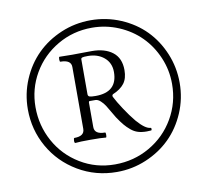

<svg xmlns="http://www.w3.org/2000/svg" viewBox="-78 -804 949 877"><g transform="rotate(-10 396.0 -365.0)"><path d="M396 -13.2Q297.9 -13.2 216.6 -61.3Q135.3 -109.4 89.6 -189.9Q43.9 -270.5 43.9 -365.2Q43.9 -437.5 71.5 -502.7Q99.1 -567.9 146.2 -614.7Q193.4 -661.6 258.5 -689.2Q323.7 -716.8 396 -716.8Q469.7 -716.8 535.6 -688.7Q601.6 -660.6 647.9 -613.3Q694.3 -565.9 721.2 -501.2Q748 -436.5 748 -365.2Q748 -292.5 720 -226.8Q691.9 -161.1 644.5 -114.5Q597.2 -67.9 532.2 -40.5Q467.3 -13.2 396 -13.2ZM712.9 -366.2Q712.9 -430.7 688 -489Q663.1 -547.4 620.8 -589.8Q578.6 -632.3 519.8 -657.2Q460.9 -682.1 396 -682.1Q309.1 -682.1 236.3 -639.6Q163.6 -597.2 121.8 -525.4Q80.1 -453.6 80.1 -369.1Q80.1 -283.2 120.4 -210Q160.6 -136.7 232.9 -92.8Q305.2 -48.8 393.1 -48.8Q481 -48.8 554.4 -91.1Q627.9 -133.3 670.4 -206.3Q712.9 -279.3 712.9 -366.2ZM562 -171.9Q539.1 -171.9 521.5 -177.2Q503.9 -182.6 488.8 -195.3Q473.6 -208 461.9 -221.9Q450.2 -235.8 434.1 -259.8Q429.7 -266.6 418.2 -286.6Q406.7 -306.6 398.9 -319.1Q391.1 -331.5 378.9 -342.8Q366.7 -354 355 -354H329.1Q324.2 -354 324.2 -347.2V-233.9Q324.2 -200.2 373 -200.2Q376.5 -200.2 376.2 -188.5Q376 -176.8 373 -176.8Q353 -179.2 301.8 -179.2Q251 -179.2 231 -176.8Q226.6 -176.8 226.8 -188.5Q227.1 -200.2 231 -200.2Q277.8 -200.2 277.8 -233.9V-521Q277.8 -554.2 228 -554.2Q224.6 -554.2 224.6 -565.7Q224.6 -577.1 228 -577.1Q249 -576.2 287.1 -576.2Q292 -576.2 331.1 -576.7Q370.1 -577.1 377.9 -577.1Q438 -577.1 473.9 -549.3Q509.8 -521.5 509.8 -465.8Q509.8 -427.2 492.4 -404.3Q475.1 -381.3 439 -366.2Q435.1 -363.8 435.1 -358.9Q435.1 -355.5 438 -351.1Q448.2 -330.6 471.9 -294.4Q495.6 -258.3 519 -230Q556.6 -186.5 581.1 -185.1Q585 -185.1 585 -179.2Q585 -172.9 581.1 -172.9Q577.1 -172.9 570.8 -172.4Q564.5 -171.9 562 -171.9ZM359.9 -372.1Q460.9 -372.1 460.9 -465.8Q460.9 -507.8 431.2 -533Q401.4 -558.1 356 -558.1Q335.4 -558.1 329.8 -555.9Q324.2 -553.7 324.2 -547.9V-386.2Q324.2 -377 332.5 -374.5Q340.8 -372.1 359.9 -372.1Z"/></g></svg>

Font: Junicode SmCond
Style: Regular
Weight: 400
Width: 4
Designer: Peter S. Baker
Version: Version 2.206